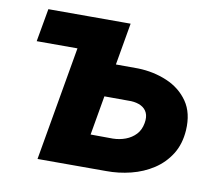

<svg xmlns="http://www.w3.org/2000/svg" viewBox="-64 -603 775 679"><g transform="rotate(10 323.5 -264.0)"><path d="M333.5 -528.3 312.5 -409.7H36.1L57.1 -528.3ZM267.1 -377.4 406.2 -377Q461.9 -375.5 510.3 -355Q558.6 -334.5 586.7 -293.9Q614.7 -253.4 610.8 -190.9Q607.4 -140.6 584.7 -104.5Q562 -68.4 526.1 -44.9Q490.2 -21.5 446.3 -10.5Q402.3 0.5 357.4 0H111.3L203.1 -528.3H352.5L281.2 -117.7L361.3 -117.2Q385.3 -117.7 406.7 -125.7Q428.2 -133.8 443.1 -149.7Q458 -165.5 462.4 -190.9Q466.3 -212.9 459.7 -227.5Q453.1 -242.2 438 -250Q422.9 -257.8 401.9 -258.8L246.6 -259.3Z"/></g></svg>

Font: Roboto ExtraBold
Style: Italic
Weight: 800
Designer: Christian Robertson
Foundry: Google
Version: Version 3.009; 2024